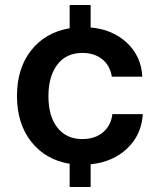

<svg xmlns="http://www.w3.org/2000/svg" viewBox="-20 -749 637 769"><path d="M259 0V-93Q162 -109 105 -181.5Q48 -254 48 -365Q48 -475 104.5 -547Q161 -619 259 -636V-729H343V-639Q432 -631 489 -577Q546 -523 550 -442H428Q420 -488 388.5 -512.5Q357 -537 310 -537Q245 -537 209.5 -490Q174 -443 174 -364Q174 -282 210.5 -237Q247 -192 309 -192Q361 -192 393 -219.5Q425 -247 430 -292H552Q547 -209 489.5 -154.5Q432 -100 343 -91V0Z"/></svg>

Font: Mona Sans SemiBold
Style: Regular
Weight: 600
Designer: Deni Anggara
Foundry: GitHub
Version: Version 2.000;Glyphs 3.2.3 (3260)